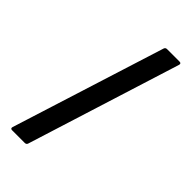

<svg xmlns="http://www.w3.org/2000/svg" viewBox="-223 -753 805 805"><g transform="rotate(45 179.5 -350.0)"><path d="M251 -700H325Q336 -700 333 -689L119 -8Q116 0 107 0H32Q21 0 24 -11L239 -692Q242 -700 251 -700Z"/></g></svg>

Font: Barlow Semi Condensed Medium
Style: Regular
Weight: 500
Width: 4
Designer: Jeremy Tribby
Foundry: Tribby Type
Version: Version 1.422; ttfautohint (v1.8)